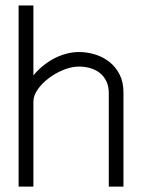

<svg xmlns="http://www.w3.org/2000/svg" viewBox="-20 -690 531 710"><path d="M103.5 -411.1Q119.1 -430.2 138.4 -446Q157.7 -461.9 179.4 -473.4Q201.2 -484.9 224.9 -491.2Q248.5 -497.6 272 -497.6Q303.7 -497.6 333.5 -488Q363.3 -478.5 386.2 -459.7Q409.2 -440.9 422.9 -413.3Q436.5 -385.7 436.5 -349.1V0H382.3V-345.7Q382.3 -371.1 373.3 -389.6Q364.3 -408.2 349.1 -420.2Q334 -432.1 314 -438Q293.9 -443.8 272 -443.8Q245.1 -443.8 215.3 -431.9Q185.5 -419.9 160.6 -401.1Q135.7 -382.3 119.6 -359.4Q103.5 -336.4 103.5 -314V0H48.8V-669.9H103.5Z"/></svg>

Font: SaysetthaMai
Style: Regular
Weight: 400
Designer: John M. Durdin
Foundry: Lao Script for Windows
Version: Version 1.101